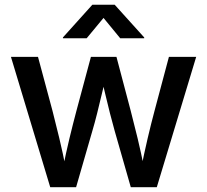

<svg xmlns="http://www.w3.org/2000/svg" viewBox="-20 -777 860 797"><path d="M188.5 0 25.4 -541H137.7L197.8 -317.4Q210.9 -266.1 225.8 -204.8Q240.7 -143.6 254.9 -69.3H239.3Q253.4 -141.1 268.3 -202.6Q283.2 -264.2 297.4 -317.4L357.4 -541H463.4L522.5 -317.4Q536.1 -265.1 551 -203.9Q565.9 -142.6 580.1 -69.3H564Q578.6 -141.6 593 -203.1Q607.4 -264.6 621.6 -317.4L681.2 -541H794.4L630.9 0H522.9L456.1 -233.4Q446.3 -268.6 436.5 -306.6Q426.8 -344.7 417.5 -384.3Q408.2 -423.8 398.9 -462.9H420.9Q411.6 -424.3 402.1 -384.5Q392.6 -344.7 383.1 -306.2Q373.5 -267.6 363.3 -233.4L295.9 0ZM339.8 -618.2H241.2V-621.6L363.3 -757.3H456.1L578.6 -621.6V-618.2H479L409.7 -702.6Z"/></svg>

Font: Inter 17pt Medium
Style: Regular
Weight: 500
Version: Version 4.001;git-66647c0bb